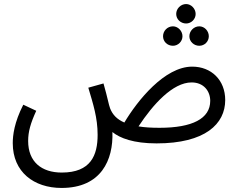

<svg xmlns="http://www.w3.org/2000/svg" viewBox="-20 -696 1172 948"><path d="M899 -580C924 -580 946 -601 946 -627C946 -653 924 -676 899 -676C872 -676 850 -653 850 -627C850 -601 872 -580 899 -580ZM834 -470C859 -470 881 -491 881 -517C881 -543 859 -566 834 -566C806 -566 785 -543 785 -517C785 -491 806 -470 834 -470ZM964 -470C990 -470 1011 -491 1011 -517C1011 -543 990 -566 964 -566C937 -566 915 -543 915 -517C915 -491 937 -470 964 -470ZM284 232C480 232 540 93 535 -44C572 -14 639 12 753 12C993 12 1092 -84 1092 -202C1092 -301 1023 -367 929 -367C793 -367 659 -200 594 -91C557 -107 536 -130 524 -160C516 -181 513 -207 491 -284L416 -263C440 -182 462 -115 462 -30C462 71 428 156 285 156C185 156 119 103 119 0C119 -46 131 -88 159 -149L95 -179C50 -91 43 -27 43 11C43 153 147 232 284 232ZM926 -289C986 -289 1018 -246 1018 -198C1018 -110 929 -65 768 -65C727 -65 693 -67 664 -72C735 -180 833 -289 926 -289Z"/></svg>

Font: Noto Sans Arabic UI Cn
Style: Regular
Weight: 400
Width: 3
Designer: Monotype Design Team, Nadine Chahine and Nizar Qandah
Foundry: Monotype Imaging Inc.
Version: Version 2.010